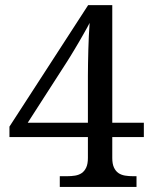

<svg xmlns="http://www.w3.org/2000/svg" viewBox="-20 -734 599 754"><path d="M420.9 -195.8V-113.8Q420.9 -90.3 427.5 -76.2Q434.1 -62 445.1 -54.4Q456.1 -46.9 471.2 -44.4Q486.3 -42 502.9 -42H516.1V0H214.8V-42H243.2Q260.3 -42 275.1 -44.4Q290 -46.9 301 -54.4Q312 -62 318.6 -76.2Q325.2 -90.3 325.2 -113.8V-195.8H17.1V-236.8L326.2 -713.9H420.9V-252H544.9V-195.8ZM325.2 -437Q325.2 -459 325.7 -485.4Q326.2 -511.7 326.9 -539.1Q327.6 -566.4 328.9 -593.5Q330.1 -620.6 332 -644Q328.6 -637.2 322.3 -625.7Q315.9 -614.3 307.9 -600.1Q299.8 -585.9 290.8 -570.3Q281.7 -554.7 272.7 -539.8Q263.7 -524.9 255.9 -512Q248 -499 242.2 -490.2L88.9 -252H325.2Z"/></svg>

Font: Sahl Naskh
Style: Regular
Weight: 400
Designer: Pascal Zoghbi
Version: Version 1.001